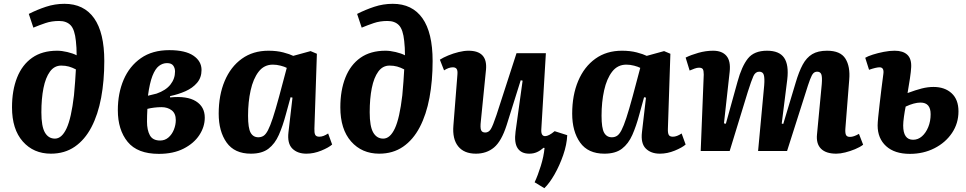

<svg xmlns="http://www.w3.org/2000/svg" viewBox="-20 -792 5068 1007"><path d="M131 -719Q174 -741 221 -756.5Q268 -772 318 -772Q420 -772 473.5 -696.5Q527 -621 527 -472Q527 -368 510.5 -279.5Q494 -191 459.5 -125Q425 -59 372 -22.5Q319 14 247 14Q156 14 99.5 -50Q43 -114 43 -229Q43 -318 69.5 -385Q96 -452 148.5 -489Q201 -526 280 -526Q304 -526 333.5 -519Q363 -512 382 -502Q382 -543 378 -577Q372 -637 350.5 -659.5Q329 -682 290 -682Q251 -682 218.5 -671Q186 -660 155 -647ZM268 -65Q304 -65 329 -118.5Q354 -172 368 -292Q372 -331 374 -364Q376 -397 378 -428Q359 -438 341 -443Q323 -448 301 -448Q265 -448 242 -416.5Q219 -385 208 -330Q197 -275 197 -203Q197 -129 215.5 -97Q234 -65 268 -65Z M813 15Q701 15 649.5 -48Q598 -111 598 -214Q598 -303 628.5 -374Q659 -445 719 -487Q779 -529 868 -529Q952 -529 994.5 -500Q1037 -471 1037 -425Q1037 -385 1013.5 -357.5Q990 -330 952.5 -313.5Q915 -297 872 -288V-281Q961 -290 1007.5 -261Q1054 -232 1054 -175Q1054 -127 1025.5 -83.5Q997 -40 943 -12.5Q889 15 813 15ZM756 -290 801 -301Q850 -318 874 -348.5Q898 -379 898 -417Q898 -435 888.5 -448Q879 -461 856 -461Q833 -461 813.5 -446Q794 -431 779.5 -394Q765 -357 756 -290ZM820 -55Q845 -55 863.5 -71Q882 -87 892 -112Q902 -137 902 -162Q902 -197 880.5 -213.5Q859 -230 827 -230Q808 -230 788 -227.5Q768 -225 753 -221Q752 -203 751.5 -186Q751 -169 751 -154Q751 -110 766 -82.5Q781 -55 820 -55Z M1629 -118Q1628 -96 1633 -85.5Q1638 -75 1655 -75Q1676 -75 1701 -92L1722 -34Q1704 -18 1665 -2Q1626 14 1587 14Q1540 14 1513 -13Q1486 -40 1493 -99L1514 -280L1504 -282L1479 -191Q1463 -131 1442.5 -84.5Q1422 -38 1388 -12Q1354 14 1296 14Q1210 14 1168.5 -44.5Q1127 -103 1127 -196Q1127 -293 1158.5 -367.5Q1190 -442 1248.5 -484Q1307 -526 1388 -526Q1432 -526 1466 -517Q1500 -508 1518 -499L1609 -524L1642 -510ZM1335 -72Q1350 -72 1362 -79.5Q1374 -87 1385.5 -109Q1397 -131 1411 -173.5Q1425 -216 1444 -286L1484 -436Q1473 -442 1452 -447.5Q1431 -453 1411 -453Q1365 -453 1336.5 -416Q1308 -379 1294.5 -318Q1281 -257 1281 -185Q1281 -120 1294.5 -96Q1308 -72 1335 -72Z M1853 -719Q1896 -741 1943 -756.5Q1990 -772 2040 -772Q2142 -772 2195.5 -696.5Q2249 -621 2249 -472Q2249 -368 2232.5 -279.5Q2216 -191 2181.5 -125Q2147 -59 2094 -22.5Q2041 14 1969 14Q1878 14 1821.5 -50Q1765 -114 1765 -229Q1765 -318 1791.5 -385Q1818 -452 1870.5 -489Q1923 -526 2002 -526Q2026 -526 2055.5 -519Q2085 -512 2104 -502Q2104 -543 2100 -577Q2094 -637 2072.5 -659.5Q2051 -682 2012 -682Q1973 -682 1940.5 -671Q1908 -660 1877 -647ZM1990 -65Q2026 -65 2051 -118.5Q2076 -172 2090 -292Q2094 -331 2096 -364Q2098 -397 2100 -428Q2081 -438 2063 -443Q2045 -448 2023 -448Q1987 -448 1964 -416.5Q1941 -385 1930 -330Q1919 -275 1919 -203Q1919 -129 1937.5 -97Q1956 -65 1990 -65Z M2287 -479Q2304 -490 2330.5 -501Q2357 -512 2385.5 -519Q2414 -526 2437 -526Q2538 -526 2529 -427L2502 -157Q2498 -123 2503 -110Q2508 -97 2525 -97Q2543 -97 2554 -114.5Q2565 -132 2584 -189L2689 -513H2843L2819 -113Q2817 -78 2839 -78Q2858 -78 2889 -104L2955 -83Q2953 -34 2934 21Q2915 76 2888.5 122.5Q2862 169 2835 195L2784 164Q2801 128 2816.5 78Q2832 28 2836 -16L2831 -17Q2814 -2 2796 6Q2778 14 2756 14Q2714 14 2695 -14.5Q2676 -43 2684 -102L2721 -369L2711 -371L2637 -135Q2610 -51 2571 -18.5Q2532 14 2476 14Q2414 14 2383 -24.5Q2352 -63 2358 -134L2379 -400Q2381 -422 2375 -430.5Q2369 -439 2355 -439Q2334 -439 2309 -423Z M3483 -118Q3482 -96 3487 -85.5Q3492 -75 3509 -75Q3530 -75 3555 -92L3576 -34Q3558 -18 3519 -2Q3480 14 3441 14Q3394 14 3367 -13Q3340 -40 3347 -99L3368 -280L3358 -282L3333 -191Q3317 -131 3296.5 -84.5Q3276 -38 3242 -12Q3208 14 3150 14Q3064 14 3022.5 -44.5Q2981 -103 2981 -196Q2981 -293 3012.5 -367.5Q3044 -442 3102.5 -484Q3161 -526 3242 -526Q3286 -526 3320 -517Q3354 -508 3372 -499L3463 -524L3496 -510ZM3189 -72Q3204 -72 3216 -79.5Q3228 -87 3239.5 -109Q3251 -131 3265 -173.5Q3279 -216 3298 -286L3338 -436Q3327 -442 3306 -447.5Q3285 -453 3265 -453Q3219 -453 3190.5 -416Q3162 -379 3148.5 -318Q3135 -257 3135 -185Q3135 -120 3148.5 -96Q3162 -72 3189 -72Z M3988 -344Q3991 -382 3986 -399Q3981 -416 3962 -416Q3942 -416 3931.5 -393Q3921 -370 3902 -310L3807 0H3655L3671 -401Q3671 -422 3666 -429.5Q3661 -437 3646 -437Q3636 -437 3623.5 -432.5Q3611 -428 3597 -422L3576 -490Q3604 -504 3643 -515Q3682 -526 3720 -526Q3767 -526 3790 -499Q3813 -472 3807 -416L3777 -145L3787 -143L3848 -363Q3870 -444 3902.5 -485Q3935 -526 4003 -526Q4067 -526 4092.5 -489Q4118 -452 4109 -375L4080 -144L4088 -142L4153 -358Q4170 -416 4190 -453Q4210 -490 4240 -508Q4270 -526 4318 -526Q4388 -526 4414 -484.5Q4440 -443 4434 -374L4414 -120Q4412 -97 4416.5 -85.5Q4421 -74 4438 -74Q4458 -74 4485 -90L4507 -33Q4490 -20 4464.5 -9.5Q4439 1 4413 7.5Q4387 14 4366 14Q4312 14 4286 -12Q4260 -38 4265 -87L4290 -351Q4293 -389 4287.5 -402.5Q4282 -416 4266 -416Q4254 -416 4246 -408Q4238 -400 4228.5 -375Q4219 -350 4203 -298L4108 0H3956Z M4740 -304Q4783 -320 4814.5 -328Q4846 -336 4876 -336Q4935 -336 4971 -303Q5007 -270 5007 -208Q5007 -145 4973 -94.5Q4939 -44 4881 -14.5Q4823 15 4752 15Q4672 15 4627.5 -25.5Q4583 -66 4583 -134Q4583 -148 4586 -178Q4589 -208 4593.5 -246.5Q4598 -285 4603 -326.5Q4608 -368 4613 -404Q4618 -439 4593 -439Q4584 -439 4569.5 -435.5Q4555 -432 4538 -426L4518 -489Q4531 -497 4557.5 -505.5Q4584 -514 4615 -520Q4646 -526 4672 -526Q4716 -526 4738.5 -505Q4761 -484 4759 -440Q4758 -418 4752.5 -381Q4747 -344 4740 -304ZM4730 -233Q4725 -209 4721 -180Q4717 -151 4717 -134Q4717 -59 4769 -59Q4795 -59 4815.5 -77Q4836 -95 4848.5 -125.5Q4861 -156 4861 -193Q4861 -254 4808 -254Q4775 -254 4730 -233Z"/></svg>

Font: Literata 12pt
Style: Bold Italic
Weight: 700
Italic angle: -2°
Designer: Latin by Veronika Burian and Jose Scaglione. Greek by Irene Vlachou. Cyrillic by Vera Evstafieva
Foundry: TypeTogether
Version: Version 3.002